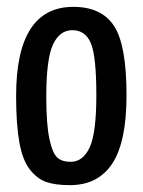

<svg xmlns="http://www.w3.org/2000/svg" viewBox="-20 -530 416 560"><path d="M27 -250Q27 -510 194 -510Q276 -510 312.5 -454.5Q349 -399 349 -252Q349 -116 307.5 -53Q266 10 184 10Q142 10 115.5 1Q89 -8 67.5 -35Q46 -62 36.5 -114.5Q27 -167 27 -250ZM115 -248Q115 -168 124 -125.5Q133 -83 147 -70.5Q161 -58 186 -58Q222 -58 241.5 -100Q261 -142 261 -252Q261 -366 245 -404Q229 -442 191 -442Q154 -442 134.5 -400Q115 -358 115 -248Z"/></svg>

Font: YanoneKaffeesatzRR
Style: Regular
Weight: 400
Designer: Yanone (Cyrillic: Daniel Pouzeot & Huerta Tipografica)
Foundry: Yanone
Version: Version 1.100;PS 001.100;hotconv 1.0.70;makeotf.lib2.5.58329